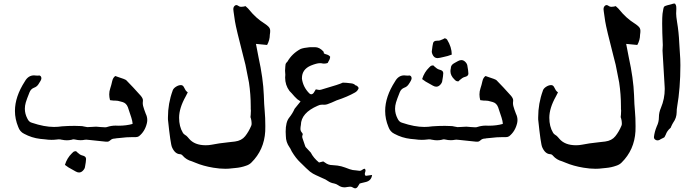

<svg xmlns="http://www.w3.org/2000/svg" viewBox="-20 -776 3842 1060"><path d="M576.2 5.9 565.4 6.3Q561 6.3 473.1 -3.4L456.5 -4.9L448.7 -4.4Q437 -2 425.3 -2Q409.2 -2 393.1 -5.9L387.2 -6.8Q381.3 -6.8 375.5 -4.4Q362.3 -1.5 349.1 -1.5Q335.9 -1.5 322.8 -4.4H321.8Q313 -6.8 304.2 -6.8L295.4 -5.9Q279.8 -3.9 264.6 -3.9Q246.1 -3.9 228 -6.8L202.1 -9.3Q155.3 -14.6 112.8 -37.6Q89.8 -48.8 80.6 -75.2Q62.5 -118.7 62.5 -163.6Q62.5 -242.2 117.2 -326.7Q135.7 -359.9 168 -359.9Q171.9 -359.9 176.5 -359.1Q181.2 -358.4 188 -358.4Q192.4 -359.4 197.3 -359.4Q208.5 -356.4 208.5 -343.3Q208.5 -334 191.4 -309.6Q182.6 -296.9 168.5 -292Q150.4 -285.2 143.1 -266.6Q127.4 -228 122.3 -210.2Q117.2 -192.4 117.2 -175.8Q117.2 -147.9 130.9 -121.6Q139.6 -102.1 156.7 -98.1Q224.6 -75.2 278.3 -75.2Q300.3 -75.2 322.8 -78.6Q357.4 -81.1 392.1 -81.1Q400.9 -81.1 408.9 -80.6Q417 -80.1 425.8 -80.1Q434.6 -80.1 443.6 -77.6Q452.6 -75.2 461.9 -74.2Q474.6 -74.2 486.8 -75.4Q499 -76.7 510.7 -76.7Q524.4 -75.7 537.1 -74.5Q549.8 -73.2 561 -73.2Q566.9 -73.2 572.3 -75.2Q594.7 -82.5 618.2 -82.5L634.3 -82Q677.2 -82 711.9 -91.8L711.4 -98.6Q711.4 -112.3 686 -184.1Q677.2 -207 655.8 -212.9Q650.4 -213.9 646.5 -215.3Q630.9 -220.7 614.7 -220.7H606.4Q601.1 -220.7 594.2 -222.2L587.4 -223.1Q583 -239.7 583 -254.9Q583 -272 588.9 -289.1Q594.7 -306.2 599.1 -326.9Q603.5 -347.7 616.7 -356.4Q622.6 -355 627.4 -352.5Q671.9 -338.4 677.2 -333Q713.9 -295.9 757.3 -247.1Q769 -232.9 769 -223.1V-218.8L768.1 -207.5Q768.1 -192.9 775.9 -171.9L784.7 -147.9Q793 -131.3 793 -113.3Q793 -105 791 -96.2Q780.3 -50.3 747.1 -23.9Q739.3 -19 730 -19H710.9Q677.7 -19 645 -14.6L619.1 -12.2Q618.2 -11.2 616.7 -11.2Q609.4 -11.2 602.5 -9.5Q595.7 -7.8 588.9 -1.5Q582 4.9 576.2 5.9ZM416.5 176.3Q407.7 176.3 397.9 170.7Q388.2 165 378.4 159.7Q357.4 149.4 338.4 134.3Q350.1 96.2 377 70.3L385.7 62Q391.1 58.6 399.9 58.6Q405.3 64.5 420.4 76.2Q427.2 80.6 435.1 82.5Q455.1 86.9 455.1 101.6Q455.1 114.7 448.7 148.4Q446.8 155.8 441.4 162.1Q430.2 176.3 416.5 176.3Z M1224.1 155.8Q1192.9 155.8 1157.7 149.9Q1101.6 140.6 1058.1 122.1L1039.6 114.7Q1008.8 106.4 989.3 84Q982.4 75.2 973.1 75.2Q945.8 73.7 929.7 37.1Q921.4 20 907.2 -116.7V-128.4Q907.2 -204.6 933.1 -275.4Q933.6 -275.9 933.6 -277.3Q938 -288.6 951.9 -297.4Q965.8 -306.2 978.5 -306.2Q989.7 -306.2 995.1 -295.2Q1000.5 -284.2 1004.6 -277.8Q1008.8 -271.5 1016.6 -266.1L1005.4 -244.1Q968.8 -179.2 968.8 -126Q968.8 -77.6 989.3 -43.5Q993.2 -36.1 1001.7 -31.2Q1010.3 -26.4 1016.6 -18.6Q1020 -13.7 1023.4 -10.7Q1053.7 25.9 1116.2 25.9Q1132.8 25.9 1148.4 22.9Q1186 15.1 1242.2 9.3L1276.9 5.4Q1314 0.5 1333.5 -24.2Q1353 -48.8 1366.7 -81.1Q1369.1 -86.4 1369.1 -92.3Q1369.1 -112.8 1362.8 -129.4Q1364.7 -144 1364.7 -156.2L1365.2 -165.5Q1365.2 -169.9 1364.3 -173.8V-188Q1364.3 -254.9 1354.5 -320.3L1345.2 -367.2Q1336.4 -418.9 1322.3 -468.8Q1283.7 -618.2 1277.3 -657.7L1269.5 -711.4L1268.1 -725.1Q1268.1 -737.3 1275.4 -743.7Q1279.8 -748 1284.7 -748Q1289.6 -748 1294.9 -744.1Q1302.7 -738.3 1310.5 -738.3Q1317.4 -738.3 1325.2 -739.7Q1330.1 -741.2 1335.4 -742.2L1341.8 -736.3Q1350.1 -729.5 1356.4 -721.2Q1392.6 -676.3 1439.5 -646.5H1439.9Q1451.2 -639.2 1461.4 -629.6Q1471.7 -620.1 1471.7 -605.5Q1471.7 -595.7 1469.7 -584.5Q1469.7 -555.2 1454.6 -527.8L1393.1 -533.7L1407.2 -460.4Q1433.1 -342.8 1436.5 -250.5Q1438 -197.8 1441.4 -162.6Q1444.8 -127.4 1444.8 -79.6L1444.3 -51.3Q1438.5 51.8 1367.7 121.6Q1356 133.3 1338.9 138.7Q1310.5 148.9 1280.3 151.4L1261.2 153.3Q1243.2 155.8 1224.1 155.8Z M1940.9 263.7Q1936 263.7 1930.2 260.3Q1921.4 254.9 1916.5 254.9H1910.2Q1903.3 254.9 1896 256.6Q1888.7 258.3 1881.8 258.3Q1862.8 258.3 1846.2 246.1Q1836.4 239.3 1824.2 236.8Q1805.7 233.9 1790 223.1Q1780.3 215.3 1756.3 205.6Q1741.7 199.7 1727.5 192.4Q1726.6 192.4 1726.1 191.9Q1707 183.6 1691.4 171.4Q1668.9 151.9 1648.4 130.9L1637.7 120.6Q1613.3 97.7 1591.3 61L1590.8 60.1Q1587.9 55.7 1585.9 50.3Q1583 43.5 1578.6 37.6Q1558.1 8.8 1558.1 -25.4Q1557.1 -37.1 1557.1 -48.8Q1557.1 -102.1 1576.4 -126.2Q1595.7 -150.4 1606.4 -175.3Q1631.8 -206.1 1639.2 -215.8Q1635.7 -217.8 1633.3 -220.2Q1627.4 -225.1 1621.6 -228Q1606.9 -241.2 1590.3 -261.2L1589.8 -261.7Q1584.5 -268.1 1578.1 -273.9Q1554.2 -306.2 1554.2 -347.7Q1554.2 -355 1555.2 -363.3Q1553.7 -374 1553.7 -385.7Q1553.7 -397.5 1555.2 -409.2L1556.6 -421.4Q1556.6 -424.3 1563.5 -432.6L1566.4 -435.1Q1592.3 -480.5 1640.1 -505.9Q1656.7 -512.2 1687.5 -515.1L1697.8 -515.6H1719.2Q1743.2 -515.6 1765.1 -492.2Q1767.1 -489.7 1767.6 -485.4L1768.1 -481.4Q1774.4 -477.5 1782.2 -475.6Q1796.4 -471.7 1802.7 -462.9Q1802.2 -450.2 1794.4 -438.5L1789.1 -428.2Q1779.3 -424.8 1769 -424.8Q1762.2 -424.8 1754.9 -426.8Q1750 -427.2 1745.6 -427.2Q1729 -427.2 1696.3 -414.1Q1647 -393.1 1647 -344.7V-341.3Q1653.3 -295.4 1687 -261.2Q1692.4 -255.4 1698.2 -255.4Q1706.5 -255.9 1712.4 -264.4Q1718.3 -272.9 1723.6 -282.7Q1739.7 -279.3 1742.7 -279.3Q1750 -279.3 1768.1 -285.6Q1853.5 -310.1 1872.6 -319.8Q1889.2 -319.8 1918.9 -315.9Q1933.6 -314.5 1943.8 -304.2Q1952.1 -303.7 1956.5 -295.4Q1958.5 -292.5 1960.4 -290.5Q1955.1 -273.9 1940.4 -265.6Q1897.5 -241.2 1837.9 -221.7Q1810.1 -208.5 1787.6 -200.7Q1779.3 -197.8 1770.5 -197.8L1758.3 -198.2Q1745.6 -198.2 1734.4 -192.4Q1642.1 -152.8 1641.1 -85.9Q1638.7 -74.7 1638.7 -64Q1638.7 -52.7 1647.5 -43Q1651.4 -39.1 1651.4 -34.2Q1651.4 -32.2 1650.4 -30.8Q1648.4 -25.9 1648.4 -21Q1648.4 -16.1 1652.3 -6.3Q1663.1 25.4 1664.6 29.8Q1666 34.2 1668.5 37.1Q1682.6 51.3 1695.8 66.4Q1710.4 95.7 1741.2 121.1L1764.6 115.2L1774.4 121.6Q1792 135.7 1816.4 135.7Q1845.7 137.2 1864.5 142.3Q1883.3 147.5 1910.6 158.2Q1927.2 164.1 1945.3 164.6Q1955.1 165 1964.8 167H1967.3Q1972.7 167 1980.5 161.1Q1985.8 156.7 1993.2 155.3Q1998 159.7 1998 164.1Q1998 169.4 1996.1 174.6Q1994.1 179.7 1994.1 185.5Q1994.1 189.9 1999 194.8Q2027.3 190.4 2034.2 189.9Q2030.3 222.7 1996.6 229.5Q1986.3 231.4 1976.1 234.4L1965.8 237.3Q1961.4 244.6 1955.3 254.2Q1949.2 263.7 1940.9 263.7Z M2620.1 5.9 2609.4 6.3Q2605 6.3 2517.1 -3.4L2500.5 -4.9L2492.7 -4.4Q2481 -2 2469.2 -2Q2453.1 -2 2437 -5.9L2431.2 -6.8Q2425.3 -6.8 2419.4 -4.4Q2406.2 -1.5 2393.1 -1.5Q2379.9 -1.5 2366.7 -4.4H2365.7Q2356.9 -6.8 2348.1 -6.8L2339.4 -5.9Q2323.7 -3.9 2308.6 -3.9Q2290 -3.9 2272 -6.8L2246.1 -9.3Q2199.2 -14.6 2156.7 -37.6Q2133.8 -48.8 2124.5 -75.2Q2106.4 -118.7 2106.4 -163.6Q2106.4 -242.2 2161.1 -326.7Q2179.7 -359.9 2211.9 -359.9Q2215.8 -359.9 2220.5 -359.1Q2225.1 -358.4 2231.9 -358.4Q2236.3 -359.4 2241.2 -359.4Q2252.4 -356.4 2252.4 -343.3Q2252.4 -334 2235.4 -309.6Q2226.6 -296.9 2212.4 -292Q2194.3 -285.2 2187 -266.6Q2171.4 -228 2166.3 -210.2Q2161.1 -192.4 2161.1 -175.8Q2161.1 -147.9 2174.8 -121.6Q2183.6 -102.1 2200.7 -98.1Q2268.6 -75.2 2322.3 -75.2Q2344.2 -75.2 2366.7 -78.6Q2401.4 -81.1 2436 -81.1Q2444.8 -81.1 2452.9 -80.6Q2460.9 -80.1 2469.7 -80.1Q2478.5 -80.1 2487.5 -77.6Q2496.6 -75.2 2505.9 -74.2Q2518.6 -74.2 2530.8 -75.4Q2543 -76.7 2554.7 -76.7Q2568.4 -75.7 2581.1 -74.5Q2593.8 -73.2 2605 -73.2Q2610.8 -73.2 2616.2 -75.2Q2638.7 -82.5 2662.1 -82.5L2678.2 -82Q2721.2 -82 2755.9 -91.8L2755.4 -98.6Q2755.4 -112.3 2730 -184.1Q2721.2 -207 2699.7 -212.9Q2694.3 -213.9 2690.4 -215.3Q2674.8 -220.7 2658.7 -220.7H2650.4Q2645 -220.7 2638.2 -222.2L2631.3 -223.1Q2627 -239.7 2627 -254.9Q2627 -272 2632.8 -289.1Q2638.7 -306.2 2643.1 -326.9Q2647.5 -347.7 2660.6 -356.4Q2666.5 -355 2671.4 -352.5Q2715.8 -338.4 2721.2 -333Q2757.8 -295.9 2801.3 -247.1Q2813 -232.9 2813 -223.1V-218.8L2812 -207.5Q2812 -192.9 2819.8 -171.9L2828.6 -147.9Q2836.9 -131.3 2836.9 -113.3Q2836.9 -105 2835 -96.2Q2824.2 -50.3 2791 -23.9Q2783.2 -19 2773.9 -19H2754.9Q2721.7 -19 2689 -14.6L2663.1 -12.2Q2662.1 -11.2 2660.6 -11.2Q2653.3 -11.2 2646.5 -9.5Q2639.6 -7.8 2632.8 -1.5Q2626 4.9 2620.1 5.9ZM2388.7 -297.4Q2379.9 -297.4 2370.1 -303Q2360.4 -308.6 2350.6 -314Q2329.6 -324.2 2310.5 -339.4Q2322.3 -377.4 2349.1 -403.3L2357.9 -411.6Q2363.3 -415 2372.1 -415Q2377.4 -409.2 2392.6 -397.5Q2399.4 -393.1 2407.2 -391.1Q2427.2 -386.7 2427.2 -372.1Q2427.2 -358.9 2420.9 -325.2Q2418.9 -317.9 2413.6 -311.5Q2402.3 -297.4 2388.7 -297.4ZM2510.7 -326.7Q2502 -326.7 2496.6 -330.1L2487.8 -338.4Q2466.8 -358.9 2466.8 -383.3Q2466.8 -390.6 2468.8 -397.9V-398.9Q2468.8 -418 2489.3 -428.2Q2499 -433.6 2508.8 -439Q2518.6 -444.3 2527.3 -444.3Q2541 -444.3 2552.2 -430.7Q2557.6 -424.3 2559.6 -417Q2565.9 -382.8 2565.9 -369.6Q2565.9 -355.5 2545.9 -351.1Q2538.1 -349.1 2531.2 -344.2Q2516.1 -333 2510.7 -326.7ZM2395.5 -455.1Q2376 -455.1 2367.2 -476.6Q2363.8 -484.4 2363.8 -491.7Q2367.7 -525.9 2371.1 -538.6Q2374.5 -551.3 2393.1 -551.3H2397.9Q2404.8 -551.3 2411.1 -553.7Q2429.2 -560.5 2435.5 -564.9Q2444.8 -562.5 2448.2 -557.6Q2474.1 -515.6 2474.1 -474.6Q2451.7 -465.8 2428.7 -461.4Q2417.5 -459 2409.2 -457Q2400.9 -455.1 2395.5 -455.1Z M3268.1 155.8Q3236.8 155.8 3201.7 149.9Q3145.5 140.6 3102.1 122.1L3083.5 114.7Q3052.7 106.4 3033.2 84Q3026.4 75.2 3017.1 75.2Q2989.7 73.7 2973.6 37.1Q2965.3 20 2951.2 -116.7V-128.4Q2951.2 -204.6 2977.1 -275.4Q2977.5 -275.9 2977.5 -277.3Q2981.9 -288.6 2995.8 -297.4Q3009.8 -306.2 3022.5 -306.2Q3033.7 -306.2 3039.1 -295.2Q3044.4 -284.2 3048.6 -277.8Q3052.7 -271.5 3060.5 -266.1L3049.3 -244.1Q3012.7 -179.2 3012.7 -126Q3012.7 -77.6 3033.2 -43.5Q3037.1 -36.1 3045.7 -31.2Q3054.2 -26.4 3060.5 -18.6Q3064 -13.7 3067.4 -10.7Q3097.7 25.9 3160.2 25.9Q3176.8 25.9 3192.4 22.9Q3230 15.1 3286.1 9.3L3320.8 5.4Q3357.9 0.5 3377.4 -24.2Q3397 -48.8 3410.6 -81.1Q3413.1 -86.4 3413.1 -92.3Q3413.1 -112.8 3406.7 -129.4Q3408.7 -144 3408.7 -156.2L3409.2 -165.5Q3409.2 -169.9 3408.2 -173.8V-188Q3408.2 -254.9 3398.4 -320.3L3389.2 -367.2Q3380.4 -418.9 3366.2 -468.8Q3327.6 -618.2 3321.3 -657.7L3313.5 -711.4L3312 -725.1Q3312 -737.3 3319.3 -743.7Q3323.7 -748 3328.6 -748Q3333.5 -748 3338.9 -744.1Q3346.7 -738.3 3354.5 -738.3Q3361.3 -738.3 3369.1 -739.7Q3374 -741.2 3379.4 -742.2L3385.7 -736.3Q3394 -729.5 3400.4 -721.2Q3436.5 -676.3 3483.4 -646.5H3483.9Q3495.1 -639.2 3505.4 -629.6Q3515.6 -620.1 3515.6 -605.5Q3515.6 -595.7 3513.7 -584.5Q3513.7 -555.2 3498.5 -527.8L3437 -533.7L3451.2 -460.4Q3477.1 -342.8 3480.5 -250.5Q3481.9 -197.8 3485.4 -162.6Q3488.8 -127.4 3488.8 -79.6L3488.3 -51.3Q3482.4 51.8 3411.6 121.6Q3399.9 133.3 3382.8 138.7Q3354.5 148.9 3324.2 151.4L3305.2 153.3Q3287.1 155.8 3268.1 155.8Z M3609.9 -1Q3603 -1 3596.7 -5.6Q3590.3 -10.3 3590.3 -19.5Q3593.3 -47.9 3606 -78.6Q3617.7 -102.1 3617.7 -128.7Q3617.7 -155.3 3628.9 -180.7Q3649.9 -230.5 3649.9 -284.7L3649.4 -298.3Q3643.6 -388.2 3638.7 -478.5L3637.7 -496.6Q3637.7 -506.3 3639.2 -527.3Q3635.7 -600.6 3635.7 -646Q3635.7 -681.2 3637.7 -700.2L3642.1 -726.6Q3643.6 -736.3 3647.9 -740.5Q3652.3 -744.6 3697.8 -755.9L3706.5 -756.3Q3712.9 -747.6 3713.4 -740Q3713.9 -732.4 3713.9 -727.5L3712.9 -701.2Q3712.9 -686 3717.8 -655.8Q3727.5 -598.1 3730 -539.6Q3731 -512.7 3733.4 -485.8Q3736.3 -450.7 3736.3 -416Q3736.3 -289.6 3718.3 -186Q3715.8 -172.9 3715.8 -156.2Q3715.3 -125 3697.3 -100.1Q3692.4 -92.8 3685.5 -77.6Q3683.6 -69.8 3680.2 -68.4Q3662.6 -53.2 3655.3 -32.2L3648.4 -18.6L3643.6 -15.6Q3624 -6.3 3621.6 -3.9Q3615.7 -1 3609.9 -1Z"/></svg>

Font: Kurland
Style: Regular
Weight: 400
Designer: GGBot
Version: 0.22